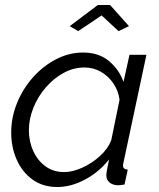

<svg xmlns="http://www.w3.org/2000/svg" viewBox="-20 -741 638 771"><path d="M210 10Q152 10 110.5 -20Q69 -50 47 -100Q25 -150 25 -208Q25 -270 48.5 -327.5Q72 -385 112.5 -430.5Q153 -476 205 -503Q257 -530 314 -530Q377 -530 418 -495.5Q459 -461 476 -412L500 -521H568L476 -89Q475 -86 474.5 -82.5Q474 -79 474 -76Q474 -61 493 -60L480 0Q472 1 465.5 2Q459 3 453 3Q431 2 419 -9Q407 -20 407 -37Q407 -45 409.5 -58Q412 -71 418 -101Q378 -50 321.5 -20Q265 10 210 10ZM238 -50Q271 -50 310 -67.5Q349 -85 381.5 -114.5Q414 -144 427 -179L460 -340Q456 -375 436 -405Q416 -435 385.5 -452.5Q355 -470 320 -470Q275 -470 235 -448Q195 -426 163.5 -389.5Q132 -353 114 -308Q96 -263 96 -218Q96 -172 114 -133.5Q132 -95 163.5 -72.5Q195 -50 238 -50ZM260 -636 373 -721H422L498 -636L456 -616L388 -679L294 -616Z"/></svg>

Font: Raleway
Style: Italic
Weight: 400
Italic angle: -12°
Designer: Matt McInerney, Pablo Impallari, Rodrigo Fuenzalida
Foundry: Matt McInerney, Pablo Impallari, Rodrigo Fuenzalida
Version: Version 4.026